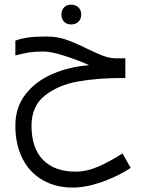

<svg xmlns="http://www.w3.org/2000/svg" viewBox="-20 -818 640 844"><path d="M47.5 -265.5Q47.5 -346.5 92.5 -404Q137.5 -461.5 211 -493Q284.5 -524.5 371.5 -531.5Q329 -551.5 267.2 -571.5Q205.5 -591.5 172.5 -591.5Q133 -591.5 110.8 -588Q88.5 -584.5 47.5 -574.5V-639.5Q70.5 -648 100.5 -652.8Q130.5 -657.5 185 -657.5Q231 -657.5 270.8 -643.8Q310.5 -630 362.5 -604Q406.5 -582.5 435.2 -572Q464 -561.5 493.5 -561.5H531V-475H515Q410 -475 323.8 -460Q237.5 -445 178 -398.5Q118.5 -352 118.5 -265Q118.5 -167 169.2 -115.2Q220 -63.5 312.5 -63.5Q360.5 -63.5 411 -85.2Q461.5 -107 518.5 -143.5L554.5 -80Q498.5 -43 428.5 -18.2Q358.5 6.5 300 6.5Q224 6.5 166.8 -26.8Q109.5 -60 78.5 -121.8Q47.5 -183.5 47.5 -265.5ZM250 -754Q250 -773.5 261.8 -785.5Q273.5 -797.5 293 -797.5Q312.5 -797.5 324.8 -785.5Q337 -773.5 337 -754Q337 -734.5 324.8 -722.5Q312.5 -710.5 293 -710.5Q273.5 -710.5 261.8 -722.5Q250 -734.5 250 -754Z"/></svg>

Font: JuliaMono Light
Style: Regular
Weight: 300
Monospace: yes
Designer: cormullion
Foundry: corm
Version: Version 0.054; ttfautohint (v1.8.4)